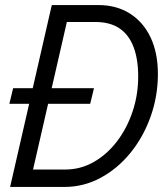

<svg xmlns="http://www.w3.org/2000/svg" viewBox="-20 -740 659 760"><path d="M17 -329 32 -391H352L337 -329ZM68 0 83 -69H239Q299 -69 351.5 -99Q404 -129 443.5 -181Q483 -233 505 -299Q527 -365 527 -437Q527 -506 508.5 -554.5Q490 -603 452.5 -628Q415 -653 357 -653H214L229 -720H369Q441 -720 494 -686.5Q547 -653 576 -592Q605 -531 605 -447Q605 -359 576 -278Q547 -197 496 -134.5Q445 -72 378 -36Q311 0 235 0ZM20 0 185 -720H260L95 0Z"/></svg>

Font: Instrument Sans SemiCondensed
Style: Italic
Weight: 400
Width: 4
Italic angle: -13°
Designer: Rodrigo Fuenzalida
Foundry: fragTYPE
Version: Version 1.000;gftools[0.9.28]